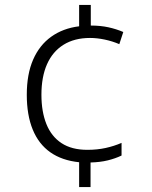

<svg xmlns="http://www.w3.org/2000/svg" viewBox="-20 -744 611 774"><path d="M346 -641Q385 -641 417 -634Q449 -627 477 -615L461 -566Q433 -578 402 -584.5Q371 -591 343 -591Q280 -591 236 -563.5Q192 -536 169.5 -485Q147 -434 147 -362Q147 -294 167 -244Q187 -194 228 -167Q269 -140 332 -140Q372 -140 406 -147.5Q440 -155 470 -168V-117Q445 -105 414.5 -97.5Q384 -90 345 -89V10H299V-90Q230 -97 183 -130Q136 -163 112 -221.5Q88 -280 88 -362Q88 -445 113.5 -503.5Q139 -562 186.5 -596Q234 -630 299 -638V-724H346Z"/></svg>

Font: Noto Sans Armenian Light
Style: Regular
Weight: 300
Designer: Monotype Design Team
Foundry: Monotype Imaging Inc.
Version: Version 2.007